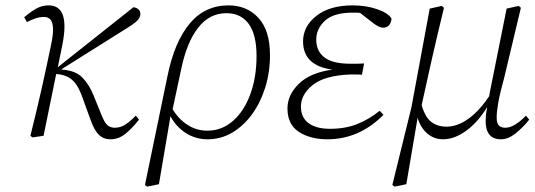

<svg xmlns="http://www.w3.org/2000/svg" viewBox="-20 -505 1988 714"><path d="M93 0Q117 -96 135 -176Q153 -256 169 -334Q179 -379 177 -402.5Q175 -426 166 -434Q157 -442 144 -442Q128 -442 113 -437Q98 -432 80 -423L70 -441Q99 -465 118.5 -475Q138 -485 161 -485Q241 -485 212 -339L195 -255L476 -478Q487 -477 494.5 -470.5Q502 -464 502 -453Q502 -441 491 -429Q480 -417 442 -394L208 -247L213 -246Q262 -242 287 -216Q312 -190 328 -150L356 -81Q367 -52 378 -41Q389 -30 407 -30Q430 -30 449.5 -44Q469 -58 485 -75L497 -60Q469 -25 444.5 -6Q420 13 391 13Q365 13 348 -3.5Q331 -20 318 -56L290 -133Q274 -182 253 -203.5Q232 -225 196 -229L189 -230L142 0L101 6Z M653 -244 622 -99Q644 -62 677.5 -40.5Q711 -19 751 -19Q805 -19 846.5 -55.5Q888 -92 911 -155Q934 -218 934 -297Q934 -376 905 -416Q876 -456 822 -456Q759 -456 716.5 -401.5Q674 -347 653 -244ZM527 189 519 183 603 -223Q629 -350 685.5 -417.5Q742 -485 830 -485Q898 -485 941 -438.5Q984 -392 984 -300Q984 -235 966 -178.5Q948 -122 916.5 -79Q885 -36 843 -11.5Q801 13 752 13Q708 13 671.5 -10Q635 -33 614 -73L571 180Z M1197 13Q1134 13 1091.5 -14.5Q1049 -42 1049 -102Q1049 -152 1091.5 -193.5Q1134 -235 1216 -246Q1107 -261 1107 -351Q1107 -407 1156.5 -446Q1206 -485 1292 -485Q1341 -485 1382 -471Q1423 -457 1436 -436Q1435 -421 1427 -411.5Q1419 -402 1404 -402Q1388 -402 1359 -426L1319 -457Q1312 -458 1305.5 -458Q1299 -458 1292 -458Q1221 -458 1188.5 -428Q1156 -398 1156 -357Q1156 -315 1186.5 -291.5Q1217 -268 1283 -268Q1296 -268 1309 -268Q1322 -268 1334 -269L1326 -227Q1319 -228 1303.5 -228Q1288 -228 1281 -228Q1186 -224 1142.5 -188.5Q1099 -153 1099 -109Q1099 -68 1127.5 -47Q1156 -26 1207 -26Q1264 -26 1308 -43.5Q1352 -61 1392 -93L1406 -78Q1316 13 1197 13Z M1843 13Q1786 13 1786 -55Q1786 -64 1787 -76Q1788 -88 1792 -107Q1756 -49 1712.5 -18Q1669 13 1628 13Q1594 13 1569 -8.5Q1544 -30 1533 -67L1491 180L1447 189L1439 183L1510 -106L1578 -473L1623 -483L1631 -476Q1603 -361 1584 -276.5Q1565 -192 1548 -114Q1561 -69 1584 -51.5Q1607 -34 1640 -34Q1681 -34 1721.5 -63Q1762 -92 1799 -147Q1800 -151 1800.5 -155.5Q1801 -160 1802 -164L1864 -473L1909 -483L1917 -476L1855 -216Q1839 -158 1833 -123.5Q1827 -89 1827 -69Q1827 -46 1835.5 -38Q1844 -30 1859 -30Q1877 -30 1897 -42.5Q1917 -55 1936 -75L1948 -60Q1925 -31 1897.5 -9Q1870 13 1843 13Z"/></svg>

Font: Source Serif Pro Light
Style: Italic
Weight: 300
Italic angle: -12°
Designer: Frank Grießhammer
Foundry: Adobe Systems Incorporated
Version: Version 3.001;hotconv 1.0.111;makeotfexe 2.5.65597